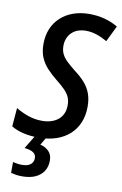

<svg xmlns="http://www.w3.org/2000/svg" viewBox="-104 -782 687 1079"><g transform="rotate(10 239.5 -242.0)"><path d="M156.2 9.8Q106.9 9.8 67.4 0.5Q27.8 -8.8 -1.5 -26.9L7.3 -132.8Q39.1 -113.3 77.1 -99.9Q115.2 -86.4 157.7 -86.4Q184.1 -86.4 207.3 -93.3Q230.5 -100.1 247.8 -113.8Q265.1 -127.4 274.9 -148.4Q284.7 -169.4 284.7 -197.8Q284.7 -224.1 275.9 -243.9Q267.1 -263.7 248 -283.2Q229 -302.7 197.3 -327.6Q167 -352.1 142.8 -377.9Q118.7 -403.8 104.7 -436.5Q90.8 -469.2 90.8 -513.2Q90.8 -561 106.9 -599.9Q123 -638.7 153.1 -666.5Q183.1 -694.3 224.6 -709.2Q266.1 -724.1 316.9 -724.1Q363.3 -724.1 404.8 -712.9Q446.3 -701.7 480 -681.2L435.5 -589.8Q407.2 -606.9 376.2 -617.4Q345.2 -627.9 313.5 -627.9Q290.5 -627.9 270.3 -621.1Q250 -614.3 235.1 -600.6Q220.2 -586.9 211.7 -567.4Q203.1 -547.9 203.1 -522.5Q203.1 -496.1 212.9 -476.1Q222.7 -456.1 242.2 -437.5Q261.7 -418.9 291 -395.5Q325.2 -370.1 348.9 -343.3Q372.6 -316.4 384.5 -283.9Q396.5 -251.5 396.5 -209Q396.5 -158.2 379.6 -117.9Q362.8 -77.6 331.3 -49.1Q299.8 -20.5 255.4 -5.4Q210.9 9.8 156.2 9.8ZM101.6 240.2Q83 240.2 66.9 237.8Q50.8 235.4 37.6 231.9V169.9Q47.4 172.4 61.3 174.6Q75.2 176.8 90.3 176.8Q110.8 176.8 125.2 170.9Q139.6 165 147.2 153.8Q154.8 142.6 154.8 127Q154.8 106.9 138.2 95.7Q121.6 84.5 87.9 81.1L137.2 0H199.7L171.9 46.9Q201.2 53.7 220.7 73Q240.2 92.3 240.2 126.5Q240.2 161.6 223.4 187.3Q206.5 212.9 175.8 226.6Q145 240.2 101.6 240.2Z"/></g></svg>

Font: Open Sans SemiCondensed SemiBold
Style: Italic
Weight: 600
Width: 4
Italic angle: -12°
Designer: Monotype Design Team
Foundry: Monotype Imaging Inc.
Version: Version 3.000